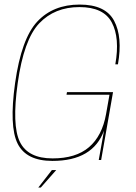

<svg xmlns="http://www.w3.org/2000/svg" viewBox="-20 -700 594 840"><path d="M209.5 4Q386.5 4 435 -128.5L412 0H422.5L474.5 -297H273L271 -285.5H459L444 -201Q427 -105.5 369.5 -56.2Q312 -7 210 -7Q102.5 -7 67 -79.2Q31.5 -151.5 57.5 -336.5Q84 -526.5 151.5 -597.8Q219 -669 327.5 -669Q433.5 -669 469.2 -601.5Q505 -534 484.5 -418.5H496Q517 -538.5 479.2 -609.2Q441.5 -680 328.5 -680Q212.5 -680 143 -605.5Q73.5 -531 46 -336.5Q19.5 -147 57.2 -71.5Q95 4 209.5 4ZM147.5 120.5H158.5L226 44H207Z"/></svg>

Font: Anybody Thin
Style: Italic
Weight: 100
Italic angle: -10°
Designer: Tyler Finck
Foundry: Etcetera Type Company
Version: Version 1.114;gftools[0.9.25]